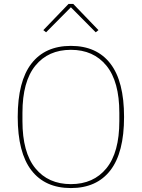

<svg xmlns="http://www.w3.org/2000/svg" viewBox="-20 -943 720 975"><path d="M340 12Q209 12 139.5 -78Q70 -168 70 -349Q70 -530 139.5 -620Q209 -710 340 -710Q471 -710 540.5 -620Q610 -530 610 -349Q610 -168 540.5 -78Q471 12 340 12ZM340 -8Q455 -8 520.5 -88.5Q586 -169 586 -328V-370Q586 -529 520.5 -609.5Q455 -690 340 -690Q225 -690 159.5 -609.5Q94 -529 94 -370V-328Q94 -169 159.5 -88.5Q225 -8 340 -8ZM352 -923 480 -790 466 -779 340 -906 214 -779 200 -790 328 -923Z"/></svg>

Font: IBM Plex Sans Hebrew Thin
Style: Regular
Weight: 100
Designer: Mike Abbink, Paul van der Laan, Pieter van Rosmalen, Yanek Iontef
Foundry: Bold Monday
Version: Version 1.2